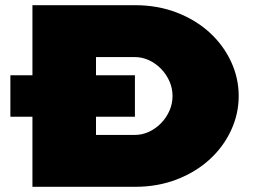

<svg xmlns="http://www.w3.org/2000/svg" viewBox="-20 -720 980 740"><path d="M105 -430V-700H500Q588 -700 661.5 -671.5Q735 -643 788 -594.5Q841 -546 870.5 -482.5Q900 -419 900 -350Q900 -281 870.5 -217.5Q841 -154 788 -105.5Q735 -57 661.5 -28.5Q588 0 500 0H105V-270H20V-430ZM350 -500V-430H500V-270H350V-200H500Q528 -200 554 -212Q580 -224 600.5 -245Q621 -266 633 -293Q645 -320 645 -350Q645 -380 633 -407Q621 -434 600.5 -455Q580 -476 554 -488Q528 -500 500 -500Z"/></svg>

Font: Imperial One
Style: Regular
Weight: 400
Designer: Jovanny Lemonad
Foundry: Jovanny Lemonad
Version: Version 1.000